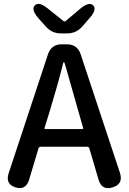

<svg xmlns="http://www.w3.org/2000/svg" viewBox="-20 -965 662 988"><path d="M59 -1Q6 -18 25 -75L227 -686Q244 -737 298 -737H324Q378 -737 395 -686L597 -76Q616 -18 560 -1Q504 17 487 -41L440 -201Q437 -210 427 -210H191Q181 -210 178 -201L130 -41Q113 16 59 -1ZM209 -306Q208 -301 213 -301H404Q409 -301 408 -306L314 -636Q311 -645 308.5 -645Q306 -645 304 -636Q279 -535 238 -400ZM294 -793Q248 -793 217 -827L177 -872Q139 -916 159 -937Q179 -959 225 -922L306 -857Q312 -852 318 -857L394 -921Q439 -958 460 -937Q480 -916 441 -872L402 -827Q371 -793 325 -793Z"/></svg>

Font: Resource Han Rounded TW Medium
Style: Regular
Weight: 500
Designer: Cyano Hao (round all glyphs); Ryoko NISHIZUKA 西塚涼子 (kana, bopomofo & ideographs); Paul D. Hunt (Latin, Greek & Cyrillic)
Foundry: Cyano Hao
Version: 0.990